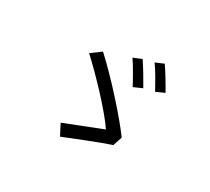

<svg xmlns="http://www.w3.org/2000/svg" viewBox="-135 -974 1269 1158"><g transform="rotate(30 500.0 -394.5)"><path d="M583 -701 526 -677C552 -641 594 -566 616 -524L675 -550C653 -589 608 -666 583 -701ZM713 -743 656 -719C683 -683 724 -610 747 -567L805 -593C783 -633 738 -708 713 -743ZM690 -163 711 -227C645 -318 482 -503 354 -620L286 -570C391 -474 548 -307 604 -222C549 -200 409 -145 347 -121L386 -46C453 -73 608 -136 690 -163Z"/></g></svg>

Font: Noto Sans Mono CJK JP Regular
Style: Regular
Weight: 400
Designer: Ryoko NISHIZUKA (kana & ideographs); Paul D. Hunt (Latin, Greek & Cyrillic); Wenlong ZHANG (bopomofo); Sandoll Communica
Foundry: Adobe Systems Incorporated
Version: Version 1.004;PS 1.004;hotconv 1.0.82;makeotf.lib2.5.63406